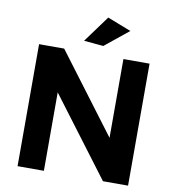

<svg xmlns="http://www.w3.org/2000/svg" viewBox="-97 -1001 981 1085"><g transform="rotate(10 394.0 -458.0)"><path d="M572 -863 436 -916 324 -763 436 -753ZM561 -700V-248L221 -700H77V0H228V-450L567 0H711V-700Z"/></g></svg>

Font: Juman SemiBold
Style: Regular
Weight: 600
Designer: Bandar Raffah (Arabic) Julieta Ulanovsky (Latin)
Foundry: Caramella
Version: Version 5.022;PS 005.022;hotconv 1.0.88;makeotf.lib2.5.64775